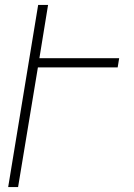

<svg xmlns="http://www.w3.org/2000/svg" viewBox="-20 -755 540 775"><path d="M13 0 134 -735H174L139 -520H461L455 -483H133L53 0Z"/></svg>

Font: Iosevka Extralight Oblique
Style: Regular
Weight: 200
Italic angle: -9°
Monospace: yes
Designer: Belleve Invis
Foundry: Belleve Invis
Version: Version 32.5.0; ttfautohint (v1.8.4)